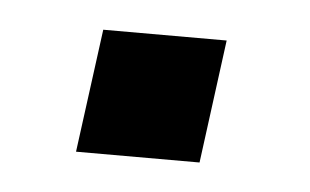

<svg xmlns="http://www.w3.org/2000/svg" viewBox="-26 -439 286 177"><g transform="rotate(5 117.0 -350.0)"><path d="M178.2 -407.2 163.1 -293H48.8L64 -407.2Z"/></g></svg>

Font: Cooper Hewitt
Style: Medium Italic
Weight: 708
Designer: Village Type and Design LLC
Foundry: Cooper Hewitt Smithsonian Design Museum
Version: 1.000